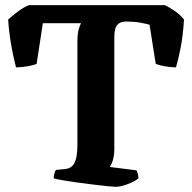

<svg xmlns="http://www.w3.org/2000/svg" viewBox="-20 -724 744 744"><path d="M428 0Q421 0 397.2 -2.5Q373.5 -5 341.5 -8.8Q309.5 -12.5 277.5 -17Q245.5 -21.5 221 -25.8Q196.5 -30 188 -33Q188 -42.5 191 -52.2Q194 -62 196.5 -65.5L232.5 -69Q250.5 -71 260.8 -81.5Q271 -92 275.5 -113Q280 -134 280 -167.5V-561.5Q280 -594.5 285 -610.8Q290 -627 294 -634H146L122 -476.5Q110.5 -471.5 86.8 -467.2Q63 -463 42 -463Q38 -478 31.8 -506.2Q25.5 -534.5 19.8 -571.5Q14 -608.5 11.5 -648Q26 -662 50 -679.8Q74 -697.5 92.5 -704H618.5Q638.5 -695 660 -679.5Q681.5 -664 693 -648Q689 -584.5 679.8 -538Q670.5 -491.5 662 -463Q641.5 -463 618.2 -467.2Q595 -471.5 583.5 -476.5L559.5 -628Q547 -632 523.5 -636.2Q500 -640.5 469 -640.5Q450.5 -640.5 440.2 -632.8Q430 -625 426.5 -612Q423 -599 423 -583V-143Q422.5 -119 416.8 -101.5Q411 -84 405.5 -77L508.5 -64Q510.5 -61.5 513.2 -53Q516 -44.5 516.5 -33Q501 -20 473.5 -10Q446 0 428 0Z"/></svg>

Font: Texturina Medium
Style: Regular
Weight: 500
Designer: Guillermo Torres Carreño
Foundry: Omnibus-Type
Version: Version 1.003